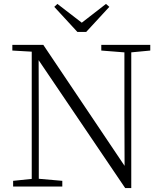

<svg xmlns="http://www.w3.org/2000/svg" viewBox="-20 -952 828 980"><path d="M273 -932 421 -818H374L521 -932L538 -917L420 -789H375L257 -917ZM47 0V-29L153 -40H172L298 -29V0ZM142 0V-701H177L178 -343V0ZM497 -694V-723H747V-694L642 -684H624ZM619 8 169 -657 167 -658 147 -688 43 -694V-723H201L633 -80L616 -74L615 -373V-723H650V8Z"/></svg>

Font: Noto Serif HK
Style: Regular
Weight: 200
Designer: Ryoko NISHIZUKA 西塚涼子 (kana & ideographs); Frank Grießhammer (Latin, Greek & Cyrillic); Wenlong ZHANG 张文龙 (bopomofo); San
Foundry: Adobe
Version: Version 2.001;hotconv 1.1.0;makeotfexe 2.6.0